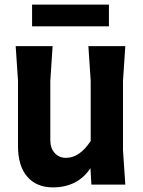

<svg xmlns="http://www.w3.org/2000/svg" viewBox="-20 -800 618 832"><path d="M513 -149 523 0H376L372 -71Q316 12 209 12Q138 12 98 -34.5Q58 -81 58 -166V-450L48 -600H208L198 -450V-193Q198 -158 217 -137Q236 -116 266 -116Q325 -116 373 -189V-450L363 -600H523L513 -450ZM452 -780V-686H119V-780Z"/></svg>

Font: Farro
Style: Bold
Weight: 700
Designer: Aceler Chua
Foundry: Grayscale Limited
Version: Version 1.101